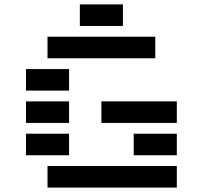

<svg xmlns="http://www.w3.org/2000/svg" viewBox="-20 -850 919 870"><path d="M781.2 -97.7V0H195.3V-97.7ZM341.8 -732.4V-830.1H537.1V-732.4ZM683.6 -683.6V-585.9H195.3V-683.6ZM97.7 -439.5V-537.1H293V-439.5ZM97.7 -293V-390.6H293V-293ZM781.2 -390.6V-293H439.5V-390.6ZM97.7 -146.5V-244.1H293V-146.5ZM585.9 -146.5V-244.1H781.2V-146.5Z"/></svg>

Font: Trigram
Style: Regular
Weight: 400
Designer: GGBotNet
Foundry: GGBotNet
Version: 1.05